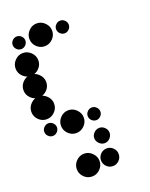

<svg xmlns="http://www.w3.org/2000/svg" viewBox="-210 -943 1084 1385"><g transform="rotate(-20 331.5 -250.5)"><path d="M416.7 182.5Q444.2 182.5 464.2 202.5Q484.2 222.5 484.2 250Q484.2 278.3 464.2 298.3Q444.2 318.3 416.7 318.3Q388.3 318.3 368.3 298.3Q348.3 278.3 348.3 250Q348.3 222.5 368.3 202.5Q388.3 182.5 416.7 182.5ZM250 162.5Q285 162.5 311.2 188.8Q337.5 215 337.5 250Q337.5 285.8 311.2 311.7Q285 337.5 250 337.5Q214.2 337.5 188.3 311.7Q162.5 285.8 162.5 250Q162.5 215 188.3 188.8Q214.2 162.5 250 162.5ZM375.4 42.5Q393.3 25 416.7 25Q440 25 457.5 42.5Q475 60 475 83.3Q475 106.7 457.5 124.6Q440 142.5 416.7 142.5Q393.3 142.5 375.4 124.6Q357.5 106.7 357.5 83.3Q357.5 60 375.4 42.5ZM416.7 -131.7Q435.8 -131.7 450.4 -117.1Q465 -102.5 465 -83.3Q465 -63.3 450.4 -48.8Q435.8 -34.2 416.7 -34.2Q396.7 -34.2 382.1 -48.8Q367.5 -63.3 367.5 -83.3Q367.5 -102.5 382.1 -117.1Q396.7 -131.7 416.7 -131.7ZM250 -170.8Q285 -170.8 311.2 -144.6Q337.5 -118.3 337.5 -83.3Q337.5 -47.5 311.2 -21.7Q285 4.2 250 4.2Q214.2 4.2 188.3 -21.7Q162.5 -47.5 162.5 -83.3Q162.5 -118.3 188.3 -144.6Q214.2 -170.8 250 -170.8ZM83.3 -131.7Q102.5 -131.7 117.1 -117.1Q131.7 -102.5 131.7 -83.3Q131.7 -63.3 117.1 -48.8Q102.5 -34.2 83.3 -34.2Q63.3 -34.2 48.8 -48.8Q34.2 -63.3 34.2 -83.3Q34.2 -102.5 48.8 -117.1Q63.3 -131.7 83.3 -131.7ZM83.3 -337.5Q118.3 -337.5 144.6 -311.2Q170.8 -285 170.8 -250Q170.8 -214.2 144.6 -188.3Q118.3 -162.5 83.3 -162.5Q47.5 -162.5 21.7 -188.3Q-4.2 -214.2 -4.2 -250Q-4.2 -285 21.7 -311.2Q47.5 -337.5 83.3 -337.5ZM83.3 -504.2Q118.3 -504.2 144.6 -477.9Q170.8 -451.7 170.8 -416.7Q170.8 -380.8 144.6 -355Q118.3 -329.2 83.3 -329.2Q47.5 -329.2 21.7 -355Q-4.2 -380.8 -4.2 -416.7Q-4.2 -451.7 21.7 -477.9Q47.5 -504.2 83.3 -504.2ZM83.3 -670.8Q118.3 -670.8 144.6 -644.6Q170.8 -618.3 170.8 -583.3Q170.8 -547.5 144.6 -521.7Q118.3 -495.8 83.3 -495.8Q47.5 -495.8 21.7 -521.7Q-4.2 -547.5 -4.2 -583.3Q-4.2 -618.3 21.7 -644.6Q47.5 -670.8 83.3 -670.8ZM416.7 -798.3Q435.8 -798.3 450.4 -783.8Q465 -769.2 465 -750Q465 -730 450.4 -715.4Q435.8 -700.8 416.7 -700.8Q396.7 -700.8 382.1 -715.4Q367.5 -730 367.5 -750Q367.5 -769.2 382.1 -783.8Q396.7 -798.3 416.7 -798.3ZM250 -837.5Q285 -837.5 311.2 -811.3Q337.5 -785 337.5 -750Q337.5 -714.2 311.2 -688.3Q285 -662.5 250 -662.5Q214.2 -662.5 188.3 -688.3Q162.5 -714.2 162.5 -750Q162.5 -785 188.3 -811.3Q214.2 -837.5 250 -837.5ZM83.3 -798.3Q102.5 -798.3 117.1 -783.8Q131.7 -769.2 131.7 -750Q131.7 -730 117.1 -715.4Q102.5 -700.8 83.3 -700.8Q63.3 -700.8 48.8 -715.4Q34.2 -730 34.2 -750Q34.2 -769.2 48.8 -783.8Q63.3 -798.3 83.3 -798.3Z"/></g></svg>

Font: 0xA000-Dots-Mono
Style: Dots-Mono
Weight: 400
Version: Version 0.1